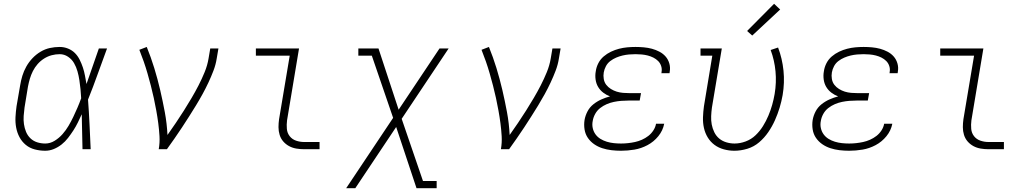

<svg xmlns="http://www.w3.org/2000/svg" viewBox="-20 -785 5440 1010"><path d="M218 8Q190 8 163 1Q136 -6 115.5 -23Q95 -40 82.5 -63.5Q70 -87 65 -114Q60 -141 61.5 -169Q63 -197 67 -226L86 -336Q90 -361 97.5 -386Q105 -411 118.5 -435Q132 -459 151 -479Q170 -499 193.5 -513Q217 -527 242.5 -532.5Q268 -538 294 -538Q317 -538 338 -529.5Q359 -521 374 -506Q389 -491 399 -471Q409 -451 416 -430Q423 -409 427 -387Q431 -365 435 -343Q451 -390 467.5 -436.5Q484 -483 500 -530H543Q518 -463 494 -395.5Q470 -328 443 -261Q448 -196 451 -130.5Q454 -65 457 0H414Q413 -46 412 -92Q411 -138 410 -184Q400 -162 389.5 -140.5Q379 -119 366 -99Q353 -79 338 -59.5Q323 -40 304 -25Q285 -10 263 -1Q241 8 218 8ZM218 -30Q244 -30 267.5 -44.5Q291 -59 309 -79.5Q327 -100 340.5 -123Q354 -146 365.5 -170Q377 -194 387.5 -218.5Q398 -243 407 -268Q406 -292 403.5 -316Q401 -340 397.5 -363.5Q394 -387 387.5 -410Q381 -433 369.5 -453Q358 -473 338 -486.5Q318 -500 294 -500Q273 -500 252 -494.5Q231 -489 212 -477Q193 -465 178 -448Q163 -431 153 -411Q143 -391 137 -370.5Q131 -350 127 -329L109 -219Q106 -197 104.5 -175Q103 -153 106 -132Q109 -111 117 -91.5Q125 -72 140 -57.5Q155 -43 175.5 -36.5Q196 -30 218 -30Z M815 0Q821 -34 819 -68.5Q817 -103 812.5 -137Q808 -171 802 -204Q796 -237 789 -269.5Q782 -302 773.5 -334.5Q765 -367 756 -398.5Q747 -430 736 -461.5Q725 -493 713 -523L752 -538Q774 -484 791.5 -427Q809 -370 822.5 -312Q836 -254 847 -195Q858 -136 861 -75Q883 -106 905 -138.5Q927 -171 947.5 -203.5Q968 -236 987.5 -269Q1007 -302 1024.5 -336Q1042 -370 1056.5 -405.5Q1071 -441 1077 -477L1086 -530H1129L1120 -477Q1115 -445 1103 -413.5Q1091 -382 1076.5 -351Q1062 -320 1045.5 -290Q1029 -260 1011 -230.5Q993 -201 974.5 -172Q956 -143 937 -114Q918 -85 898 -56.5Q878 -28 858 0Z M1580 0Q1559 0 1538.5 -3.5Q1518 -7 1500.5 -16.5Q1483 -26 1470 -41Q1457 -56 1451 -75.5Q1445 -95 1445 -116Q1445 -137 1448 -158L1504 -492H1326V-530H1553L1490 -152Q1487 -129 1489 -107Q1491 -85 1504 -68.5Q1517 -52 1537.5 -45Q1558 -38 1580 -38H1661V0Z M1801 205 2048 -165 1936 -492H1865V-530H1971L2077 -208L2292 -530H2340L2093 -160L2205 167H2277V205H2171L2064 -117L1849 205Z M2615 0Q2621 -34 2619 -68.5Q2617 -103 2612.5 -137Q2608 -171 2602 -204Q2596 -237 2589 -269.5Q2582 -302 2573.5 -334.5Q2565 -367 2556 -398.5Q2547 -430 2536 -461.5Q2525 -493 2513 -523L2552 -538Q2574 -484 2591.5 -427Q2609 -370 2622.5 -312Q2636 -254 2647 -195Q2658 -136 2661 -75Q2683 -106 2705 -138.5Q2727 -171 2747.5 -203.5Q2768 -236 2787.5 -269Q2807 -302 2824.5 -336Q2842 -370 2856.5 -405.5Q2871 -441 2877 -477L2886 -530H2929L2920 -477Q2915 -445 2903 -413.5Q2891 -382 2876.5 -351Q2862 -320 2845.5 -290Q2829 -260 2811 -230.5Q2793 -201 2774.5 -172Q2756 -143 2737 -114Q2718 -85 2698 -56.5Q2678 -28 2658 0Z M3247 8Q3221 8 3196 5Q3171 2 3148 -5.5Q3125 -13 3105.5 -26.5Q3086 -40 3072.5 -59.5Q3059 -79 3055 -104Q3051 -129 3055 -154Q3059 -177 3070.5 -199Q3082 -221 3101.5 -236.5Q3121 -252 3143.5 -262Q3166 -272 3189 -278Q3170 -285 3153.5 -297.5Q3137 -310 3126.5 -327.5Q3116 -345 3113 -367Q3110 -389 3114 -410Q3117 -432 3127.5 -452.5Q3138 -473 3155.5 -488Q3173 -503 3194 -513Q3215 -523 3236.5 -528.5Q3258 -534 3279.5 -536Q3301 -538 3323 -538Q3345 -538 3367 -536Q3389 -534 3409.5 -528.5Q3430 -523 3449 -513Q3468 -503 3481.5 -487.5Q3495 -472 3501 -451Q3507 -430 3503 -408Q3503 -406 3502.5 -404Q3502 -402 3502 -400H3459Q3460 -402 3460 -403.5Q3460 -405 3460 -406Q3463 -422 3458 -437.5Q3453 -453 3442 -464Q3431 -475 3417 -482Q3403 -489 3387.5 -493Q3372 -497 3355.5 -498.5Q3339 -500 3323 -500Q3306 -500 3289 -498.5Q3272 -497 3255 -493Q3238 -489 3221.5 -482Q3205 -475 3190.5 -464Q3176 -453 3167.5 -437Q3159 -421 3156 -404Q3153 -387 3156 -369.5Q3159 -352 3169 -339Q3179 -326 3193.5 -317Q3208 -308 3224 -303Q3240 -298 3257.5 -296.5Q3275 -295 3293 -295H3352L3345 -256H3286Q3267 -256 3248 -254.5Q3229 -253 3209.5 -249Q3190 -245 3171.5 -237Q3153 -229 3137 -216.5Q3121 -204 3111 -186Q3101 -168 3098 -149Q3094 -130 3098 -111.5Q3102 -93 3112.5 -78.5Q3123 -64 3138.5 -54.5Q3154 -45 3172 -39.5Q3190 -34 3209 -32Q3228 -30 3247 -30Q3265 -30 3283.5 -32Q3302 -34 3320.5 -38Q3339 -42 3357 -50Q3375 -58 3390.5 -70Q3406 -82 3417 -99Q3428 -116 3431 -134H3474Q3467 -98 3443 -68.5Q3419 -39 3386 -21.5Q3353 -4 3317.5 2Q3282 8 3247 8Z M3843 8Q3815 8 3787.5 0.5Q3760 -7 3738.5 -23Q3717 -39 3703 -62Q3689 -85 3683 -112Q3677 -139 3678 -168Q3679 -197 3683 -226L3727 -492H3665V-530H3777L3725 -219Q3722 -197 3721 -174Q3720 -151 3724 -130Q3728 -109 3737.5 -89.5Q3747 -70 3763 -56.5Q3779 -43 3800.5 -36.5Q3822 -30 3844 -30Q3873 -30 3902.5 -41Q3932 -52 3954.5 -73.5Q3977 -95 3993.5 -121.5Q4010 -148 4022 -176.5Q4034 -205 4042 -233.5Q4050 -262 4055 -291Q4065 -351 4059.5 -409.5Q4054 -468 4034 -522L4073 -535Q4095 -477 4101.5 -413.5Q4108 -350 4097 -285Q4091 -251 4081 -218Q4071 -185 4056.5 -152.5Q4042 -120 4021.5 -90Q4001 -60 3973.5 -36.5Q3946 -13 3911.5 -2.5Q3877 8 3843 8ZM3937 -598 3910 -622 4052 -765 4084 -735Z M4447 8Q4421 8 4396 5Q4371 2 4348 -5.5Q4325 -13 4305.5 -26.5Q4286 -40 4272.5 -59.5Q4259 -79 4255 -104Q4251 -129 4255 -154Q4259 -177 4270.5 -199Q4282 -221 4301.5 -236.5Q4321 -252 4343.5 -262Q4366 -272 4389 -278Q4370 -285 4353.5 -297.5Q4337 -310 4326.5 -327.5Q4316 -345 4313 -367Q4310 -389 4314 -410Q4317 -432 4327.5 -452.5Q4338 -473 4355.5 -488Q4373 -503 4394 -513Q4415 -523 4436.5 -528.5Q4458 -534 4479.5 -536Q4501 -538 4523 -538Q4545 -538 4567 -536Q4589 -534 4609.5 -528.5Q4630 -523 4649 -513Q4668 -503 4681.5 -487.5Q4695 -472 4701 -451Q4707 -430 4703 -408Q4703 -406 4702.5 -404Q4702 -402 4702 -400H4659Q4660 -402 4660 -403.5Q4660 -405 4660 -406Q4663 -422 4658 -437.5Q4653 -453 4642 -464Q4631 -475 4617 -482Q4603 -489 4587.5 -493Q4572 -497 4555.5 -498.5Q4539 -500 4523 -500Q4506 -500 4489 -498.5Q4472 -497 4455 -493Q4438 -489 4421.5 -482Q4405 -475 4390.5 -464Q4376 -453 4367.5 -437Q4359 -421 4356 -404Q4353 -387 4356 -369.5Q4359 -352 4369 -339Q4379 -326 4393.5 -317Q4408 -308 4424 -303Q4440 -298 4457.5 -296.5Q4475 -295 4493 -295H4552L4545 -256H4486Q4467 -256 4448 -254.5Q4429 -253 4409.5 -249Q4390 -245 4371.5 -237Q4353 -229 4337 -216.5Q4321 -204 4311 -186Q4301 -168 4298 -149Q4294 -130 4298 -111.5Q4302 -93 4312.5 -78.5Q4323 -64 4338.5 -54.5Q4354 -45 4372 -39.5Q4390 -34 4409 -32Q4428 -30 4447 -30Q4465 -30 4483.5 -32Q4502 -34 4520.5 -38Q4539 -42 4557 -50Q4575 -58 4590.5 -70Q4606 -82 4617 -99Q4628 -116 4631 -134H4674Q4667 -98 4643 -68.5Q4619 -39 4586 -21.5Q4553 -4 4517.5 2Q4482 8 4447 8Z M5180 0Q5159 0 5138.5 -3.5Q5118 -7 5100.5 -16.5Q5083 -26 5070 -41Q5057 -56 5051 -75.5Q5045 -95 5045 -116Q5045 -137 5048 -158L5104 -492H4926V-530H5153L5090 -152Q5087 -129 5089 -107Q5091 -85 5104 -68.5Q5117 -52 5137.5 -45Q5158 -38 5180 -38H5261V0Z"/></svg>

Font: Iosevka Slab XLtExObl
Style: Regular
Weight: 200
Width: 7
Italic angle: -9°
Monospace: yes
Designer: Belleve Invis
Foundry: Belleve Invis
Version: Version 11.1.1; ttfautohint (v1.8.3)